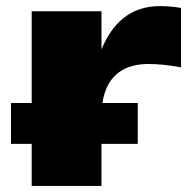

<svg xmlns="http://www.w3.org/2000/svg" viewBox="-20 -610 629 630"><path d="M574 -584C550 -588 527 -590 505 -590C406 -590 348 -532 313 -448V-573H84V-272H16V-138H84V0H313V-138H432V-272H316C331 -369 394 -400 467 -400C496 -400 532 -397 574 -389Z"/></svg>

Font: Bounded ExtBd
Style: Regular
Weight: 800
Designer: Vlad Churkin
Version: Version 3.0